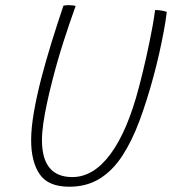

<svg xmlns="http://www.w3.org/2000/svg" viewBox="-20 -704 668 746"><path d="M249 21.5Q167.5 21.5 134.2 -27Q101 -75.5 101 -159.5Q101 -207 111.8 -268.8Q122.5 -330.5 140.5 -400Q158 -467 180.2 -539Q202.5 -611 226.5 -682Q230.5 -683 236 -683.5Q241.5 -684 247 -684Q256.5 -684 263.5 -683Q270.5 -682 274 -681Q251.5 -619 227.2 -543.5Q203 -468 184 -393.5Q172 -347.5 162.8 -304.2Q153.5 -261 148.2 -224.2Q143 -187.5 143 -160Q143 -16 261 -16Q343 -16 409 -105Q475 -194 519.5 -364Q526 -388.5 533.2 -417.8Q540.5 -447 547.5 -478.5Q554.5 -510 561.2 -542.5Q568 -575 573.5 -606Q579 -637 582.5 -665Q588.5 -665 594.5 -664.5Q600.5 -664 606.2 -663.2Q612 -662.5 617.5 -661Q623 -659.5 628 -658Q624.5 -627 616.8 -585Q609 -543 598.8 -497.2Q588.5 -451.5 577 -409Q551 -312.5 521.5 -233.5Q492 -154.5 454.5 -97.5Q417 -40.5 366.8 -9.5Q316.5 21.5 249 21.5Z"/></svg>

Font: Grandstander Thin
Style: Italic
Weight: 100
Italic angle: -15°
Designer: Tyler Finck
Foundry: Etcetera Type Co
Version: Version 1.200